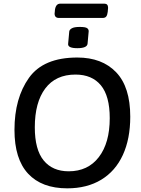

<svg xmlns="http://www.w3.org/2000/svg" viewBox="-20 -1021 771 1048"><path d="M59 -312Q59 -485 138 -596Q217 -707 402 -707Q537 -707 614 -626.5Q691 -546 691 -384Q691 -263 650.5 -175Q610 -87 532.5 -40Q455 7 347 7Q208 7 133.5 -73Q59 -153 59 -312ZM579 -376Q579 -497 530.5 -555.5Q482 -614 392 -614Q284 -614 227 -538Q170 -462 170 -326Q170 -204 218.5 -145Q267 -86 355 -86Q460 -86 519.5 -163.5Q579 -241 579 -376ZM352 -783 358 -849Q359 -859 372 -866.5Q385 -874 415 -874Q447 -874 456 -867Q465 -860 464 -849L458 -783Q456 -758 402 -758Q348 -758 352 -783ZM278 -947 279 -956 280 -968Q285 -1001 309 -1001H550Q570 -1001 570 -978L569 -968L568 -956Q566 -939 560 -931Q554 -923 540 -923H302Q278 -923 278 -947Z"/></svg>

Font: Asap-MediumItalic
Style: Italic
Weight: 500
Italic angle: -6°
Designer: Pablo Cosgaya
Foundry: Omnibus-Type
Version: Version 2.000; ttfautohint (v1.8)